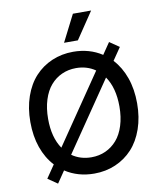

<svg xmlns="http://www.w3.org/2000/svg" viewBox="-104 -1046 975 1160"><g transform="rotate(-10 384.0 -466.5)"><path d="M535.2 -963.8 425.1 -800.1H340.2L423.3 -963.8ZM615.8 -640.6Q661.6 -591.3 686.6 -521Q711.6 -450.6 711.6 -363.6Q711.6 -278.1 687 -207.4Q662.3 -136.7 618.6 -89.3Q574.9 -41.9 514.7 -16Q454.5 9.9 384.2 9.9Q283.7 9.9 206.3 -40.8L157 31.6L98 -8.9L151.6 -87.4Q105.8 -136.7 81.1 -206.9Q56.5 -277 56.5 -363.6Q56.5 -449.2 81.1 -519.9Q105.8 -590.6 149.5 -638Q193.2 -685.4 253.4 -711.3Q313.6 -737.2 384.2 -737.2Q484 -737.2 560.7 -687.1L608.7 -757.5L668 -717ZM165.5 -363.6Q165.5 -250 214.1 -179L502.5 -601.6Q451.3 -637.1 384.2 -637.1Q337 -637.1 297.1 -619Q257.1 -600.9 227.8 -566.9Q198.5 -533 182 -480.8Q165.5 -428.6 165.5 -363.6ZM384.2 -90.2Q431.5 -90.2 471.2 -108.3Q511 -126.4 540.5 -160.3Q570 -194.2 586.5 -246.4Q603 -298.7 603 -363.6Q603 -478 553.6 -549.4L264.9 -126.4Q316.4 -90.2 384.2 -90.2Z"/></g></svg>

Font: TID UI Medium
Style: Regular
Weight: 500
Designer: The TID Project Authors
Foundry: Bakken & Bæck
Version: Version 1.001;hotconv 1.0.109;makeotfexe 2.5.65596